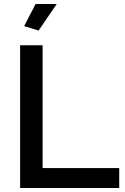

<svg xmlns="http://www.w3.org/2000/svg" viewBox="-20 -935 624 955"><path d="M172 -783 100 -805 157 -915H262ZM80 0V-710H192V-99H573V0Z"/></svg>

Font: Raleway-v4020 SemiBold
Style: Regular
Weight: 600
Designer: Matt McInerney, Pablo Impallari, Rodrigo Fuenzalida
Foundry: Matt McInerney, Pablo Impallari, Rodrigo Fuenzalida
Version: Version 4.020;PS 004.020;hotconv 1.0.88;makeotf.lib2.5.64775